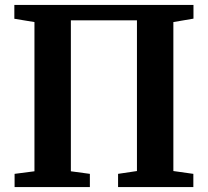

<svg xmlns="http://www.w3.org/2000/svg" viewBox="-20 -763 848 783"><path d="M38.5 -743H769V-687L687 -673V-65.5L768.5 -54V0H461.5V-54L538.5 -65.5V-680H269V-64.5L346.5 -54V0H39.5V-54L120.5 -64.5V-673L38.5 -686.5Z"/></svg>

Font: Merriweather 36pt
Style: Bold
Weight: 700
Designer: Eben Sorkin
Foundry: Eben Sorkin
Version: Version 2.100